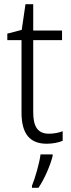

<svg xmlns="http://www.w3.org/2000/svg" viewBox="-20 -678 341 919"><path d="M214 -38C160 -38 139 -73 139 -141V-486H277V-532H139V-658H102L84 -535L15 -517V-486H83V-139C83 -36 124 10 204 10C234 10 260 4 280 -4V-50C263 -43 239 -38 214 -38ZM232 69V61H174C169 103 147 178 133 211V221H164C194 177 220 115 232 69Z"/></svg>

Font: Noto Sans SemiCondensed Light
Style: Regular
Weight: 300
Width: 4
Designer: Monotype Design Team
Foundry: Monotype Imaging Inc.
Version: Version 2.013